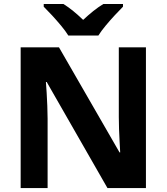

<svg xmlns="http://www.w3.org/2000/svg" viewBox="-20 -954 845 974"><path d="M84.8 0V-714H279.1L586.3 -181H589.7Q588.7 -201.2 586.9 -232.6Q585.1 -264 583.9 -298.3Q582.7 -332.7 582.7 -359.8V-714H720.3V0H525.1L216.9 -538.1H212.9Q214.9 -515.1 216.7 -483Q218.5 -450.9 220 -416.9Q221.5 -382.9 221.5 -352V0ZM326.7 -773.6Q312.5 -796.6 290.2 -823.4Q267.8 -850.2 244.2 -875.9Q220.5 -901.6 201.8 -920V-933.6H302.1Q328.1 -917.2 352.1 -897.5Q376.2 -877.8 401.8 -853.2Q428.2 -877.8 453.1 -897.8Q478.1 -917.8 504.1 -933.6H603.9V-920Q586.1 -902.2 562.2 -876.5Q538.3 -850.8 515.8 -823.7Q493.3 -796.6 478.9 -773.6Z"/></svg>

Font: Noto Sans Symbols
Style: Regular
Weight: 400
Designer: Monotype Design Team
Foundry: Monotype Imaging Inc.
Version: Version 2.002